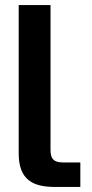

<svg xmlns="http://www.w3.org/2000/svg" viewBox="-20 -740 364 760"><path d="M54 -720V-133C54 -28 110 0 198 0H298V-97H230C192 -97 180 -112 180 -146V-720Z"/></svg>

Font: Aspekta 600
Style: Regular
Weight: 600
Designer: Ivo Dolenc
Version: Version 2.100